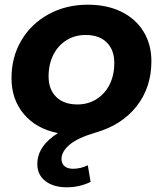

<svg xmlns="http://www.w3.org/2000/svg" viewBox="-20 -566 694 818"><path d="M625 -305Q625 -194 562.5 -114Q500 -34 390 -2Q311 21 276.5 50.5Q242 80 242 111Q242 131 255 142Q268 153 291 153Q324 153 354 138L366 209Q318 232 265 232Q208 232 173.5 205.5Q139 179 139 133Q139 56 227 1Q135 -17 82 -79.5Q29 -142 29 -233Q29 -322 70.5 -393Q112 -464 186.5 -505Q261 -546 354 -546Q436 -546 497 -516Q558 -486 591.5 -431.5Q625 -377 625 -305ZM467 -298Q467 -353 435 -385Q403 -417 345 -417Q299 -417 263 -394.5Q227 -372 207 -332Q187 -292 187 -240Q187 -185 219.5 -153Q252 -121 310 -121Q355 -121 391 -143.5Q427 -166 447 -206Q467 -246 467 -298Z"/></svg>

Font: Montserrat Alternates
Style: Bold Italic
Weight: 700
Italic angle: -11.3°
Designer: Julieta Ulanovsky
Foundry: Julieta Ulanovsky
Version: Version 7.200